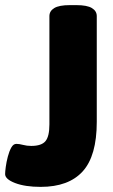

<svg xmlns="http://www.w3.org/2000/svg" viewBox="-20 -722 442 750"><path d="M139 8Q78 8 39 -7Q0 -22 0 -42Q0 -51 2.5 -70Q5 -89 10.5 -110Q16 -131 24 -145.5Q32 -160 44 -160Q55 -160 70 -156Q85 -152 102 -152Q142 -152 157.5 -170.5Q173 -189 173 -236V-659Q173 -679 192 -690.5Q211 -702 253 -702H278Q320 -702 339 -690.5Q358 -679 358 -659V-246Q358 -113 303 -52.5Q248 8 139 8Z"/></svg>

Font: Asap Black
Style: Regular
Weight: 900
Designer: Pablo Cosgaya
Foundry: Omnibus-Type
Version: Version 3.001; ttfautohint (v1.8.4.7-5d5b)